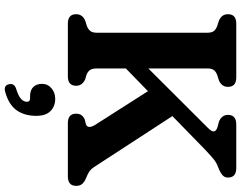

<svg xmlns="http://www.w3.org/2000/svg" viewBox="-122 -618 1002 798"><g transform="rotate(90 379.0 -219.0)"><path d="M264.5 -120.5Q264.5 -102 270.8 -92.5Q277 -83 291 -77.5L310 -72Q336.5 -59.5 336.5 -34.5Q336.5 0 297 0H78.5Q39 0 39 -34.5Q39 -60.5 65.5 -72L87.5 -79Q101.5 -84 108.8 -93.2Q116 -102.5 116 -120.5V-580.5Q116 -598 108.8 -607Q101.5 -616 87.5 -621L65.5 -628Q39 -639.5 39 -665.5Q39 -700 78.5 -700H301.5Q341 -700 341 -665.5Q341 -639.5 314.5 -628L292.5 -621Q278.5 -616 271.5 -607Q264.5 -598 264.5 -580.5V-334.5L510.5 -581Q527.5 -597.5 526.2 -606.8Q525 -616 510 -621.5L484 -628.5Q457.5 -640.5 457.5 -665.5Q457.5 -700 497.5 -700H678Q718 -700 718 -665.5Q718 -651.5 707.8 -642.5Q697.5 -633.5 676 -625Q657.5 -618.5 643.5 -607.5Q629.5 -596.5 600.5 -569L462.5 -434.5L674 -109.5Q684 -94.5 695.2 -87.8Q706.5 -81 718.5 -76.5Q737.5 -68.5 745 -59Q752.5 -49.5 752.5 -34.5Q752.5 0 712.5 0H492Q452.5 0 452.5 -34.5Q452.5 -48 458.8 -56.5Q465 -65 476 -70L497.5 -75.5Q517.5 -84 498 -115L359 -333L264.5 -241ZM379.5 157Q354.5 157 341.5 143.5Q328.5 130 328.5 108Q328.5 83.5 346.8 68Q365 52.5 391 52.5Q421.5 52.5 441.5 72Q461.5 91.5 461.5 131.5Q461.5 179.5 438.8 212.2Q416 245 363.5 260Q335.5 268.5 330 244.5Q325 222 350.5 214.5Q381.5 204.5 392.2 193.5Q403 182.5 403 170Q403 157 388.5 157Z"/></g></svg>

Font: Fraunces 72pt S100 SemiBold
Style: Regular
Weight: 600
Version: Version 1.000; ttfautohint (v1.8.3)